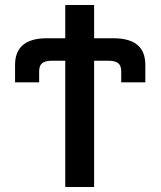

<svg xmlns="http://www.w3.org/2000/svg" viewBox="-20 -745 640 765"><path d="M240 -503H186Q160 -503 148 -493.2Q136 -483.5 136 -460.5V-417H40V-487Q40 -539 71.5 -565.8Q103 -592.5 166 -592.5H240V-725H355V-592.5H432.5Q559 -592.5 559 -487V-417H463V-460.5Q463 -483.5 451 -493.2Q439 -503 413 -503H355V0H240Z"/></svg>

Font: JuliaMono
Style: Bold
Weight: 700
Monospace: yes
Designer: cormullion
Foundry: corm
Version: Version 0.055; ttfautohint (v1.8.4)